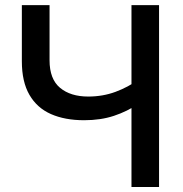

<svg xmlns="http://www.w3.org/2000/svg" viewBox="-20 -748 732 768"><path d="M316.4 -267.1Q239.7 -267.1 183.8 -291.7Q127.9 -316.4 97.7 -368.7Q67.4 -420.9 67.4 -502.9V-727.5H178.2V-506.8Q178.2 -431.6 220.2 -396.7Q262.2 -361.8 333 -361.8Q391.1 -361.8 441.9 -380.6Q492.7 -399.4 535.2 -430.2V-333.5Q488.8 -302.2 435.8 -284.7Q382.8 -267.1 316.4 -267.1ZM505.9 0V-727.5H616.2V0Z"/></svg>

Font: Inter 20pt Medium
Style: Regular
Weight: 500
Version: Version 4.001;git-66647c0bb